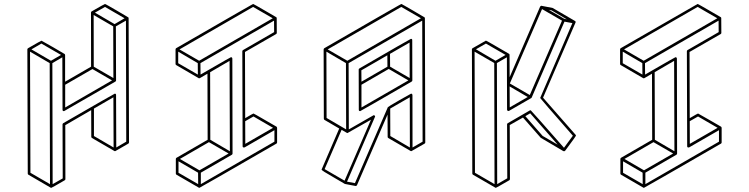

<svg xmlns="http://www.w3.org/2000/svg" viewBox="-20 -853 3702 949"><path d="M233.9 75.2H231.9L231 74.7H230.5L120.6 10.7Q117.2 8.8 117.2 4.9L115.2 -609.4Q115.7 -612.8 118.7 -614.7Q183.1 -651.9 185.1 -651.9Q186.5 -651.9 242.7 -619.4Q298.8 -586.9 298.8 -586.4L299.8 -585.9V-585.4L300.8 -584.5L301.3 -582L301.8 -581.5V-449.2L430.2 -523.4L429.7 -791Q429.7 -794.4 432.6 -796.4Q497.1 -833.5 499 -833.5Q501 -833.5 557.1 -800.8L613.3 -767.6L614.3 -767.1V-766.6L615.7 -764.6L617.7 -148.9Q617.2 -145 614.3 -143.1L549.8 -106Q546.4 -106 545.7 -106.2Q544.9 -106.4 544.9 -106.9L434.6 -170.9Q431.2 -172.9 431.2 -176.8L430.7 -308.6L302.7 -234.4L303.2 32.7Q303.2 36.1 299.8 38.1Q236.3 75.2 233.9 75.2ZM546.4 -733.9 595.7 -762.7 499 -818.8 449.2 -790.5ZM540.5 -467.3 539.6 -722.7 442.9 -778.8 443.4 -523.4ZM302.2 -321.8 533.7 -455.6 437 -511.7 302.2 -434.1ZM227.1 57.1 225.6 -541 128.4 -597.7 130.4 1ZM231.9 -552.7 281.7 -581.5 184.6 -637.7 135.3 -608.9ZM541.5 -124 540.5 -372.1 444.3 -316.4V-180.7ZM240.2 57.1 290 28.8 289.1 -238.3Q289.6 -242.2 292.5 -244.1Q545.4 -390.1 547.4 -390.1Q553.7 -390.1 553.7 -383.3L554.7 -124L604 -152.8L602.5 -751L552.7 -722.7L553.7 -455.1Q553.2 -451.7 550.3 -449.7Q297.9 -304.2 297.1 -304Q296.4 -303.7 295.9 -303.7Q289.1 -303.7 289.1 -310.5L288.1 -569.8L238.8 -541Z M965.8 75.2H963.9L852.5 10.7Q849.1 8.8 849.1 4.9V-67.9Q849.6 -71.3 852.5 -73.2L1006.3 -162.1L1005.4 -488.8L967.8 -466.8Q966.8 -466.8 966.3 -466.3H962.4Q962.4 -466.8 961.9 -466.8H960.9V-467.3L851.1 -531.2Q847.7 -533.2 847.7 -536.6V-609.4Q848.1 -612.8 850.6 -614.7Q1229.5 -833.5 1231 -833.5Q1232.9 -833.5 1289.1 -800.8L1345.2 -768.1L1345.7 -767.6H1346.2L1346.7 -766.6Q1346.7 -766.1 1347.2 -766.1V-765.1Q1347.7 -765.1 1347.7 -763.7V-763.2Q1348.1 -763.2 1348.1 -690.4Q1348.1 -686.5 1344.7 -684.6L1190.9 -596.2L1191.9 -269Q1231 -292 1232.9 -292Q1234.4 -292 1290.5 -259.3Q1346.7 -226.6 1347.2 -226.6V-226.1L1348.6 -224.6L1349.1 -222.2L1349.6 -221.2V-148.9Q1349.6 -145 1346.2 -143.1Q968.3 75.2 965.8 75.2ZM1192.4 -142.1 1329.6 -221.2 1232.9 -277.3 1191.9 -253.9ZM958 -484.4 957.5 -541 860.8 -597.7V-540.5ZM964.4 -552.7 1328.1 -762.7 1231 -818.8 867.2 -608.9ZM959.5 57.1 959 0.5 862.3 -55.7V1ZM965.8 -11.2 1109.9 -94.2 1012.7 -150.4 869.1 -67.4ZM1116.2 -105.5 1114.7 -552.2 1018.6 -496.1 1019.5 -162.1ZM972.7 57.1 1336.4 -152.8V-209.5L1189 -124.5Q1188.5 -124 1185.5 -124Q1179.2 -124 1179.2 -130.4L1177.7 -599.6Q1177.7 -603.5 1181.2 -605.5L1335 -694.3L1334.5 -751L970.7 -541L971.2 -484.4L1008.3 -505.9Q1119.6 -570.3 1121.6 -570.3Q1127.4 -570.3 1128.4 -563.5L1129.4 -93.8Q1128.9 -90.3 1126.5 -88.4L972.7 0.5Z M1738.3 66.4 1684.6 56.2 1627.9 22.9Q1569.3 -10.3 1569.3 -14.6Q1569.3 -16.1 1656.7 -217.8L1584 -260.3Q1581.1 -262.2 1580.6 -266.1L1579.6 -608.9L1580.1 -609.4Q1580.1 -612.8 1583 -614.7Q1961.4 -833.5 1963.4 -833.5Q1965.3 -833.5 2021.5 -800.8L2077.6 -767.6L2078.6 -767.1V-766.6L2079.6 -766.1V-765.6Q2080.1 -765.1 2080.1 -763.7L2082 -148.9Q2082 -145 2078.6 -143.1Q2014.6 -106.4 2013.9 -106.2Q2013.2 -106 2012.7 -106Q2011.2 -106 2010.5 -106.2Q2009.8 -106.4 2009.3 -106.9L1898.9 -170.9Q1896 -172.9 1896 -176.8L1895.5 -286.6L1744.6 62Q1742.2 66.4 1738.3 66.4ZM1696.8 -552.7 2060.5 -762.7 1963.4 -818.8 1599.6 -608.9ZM1690.9 -213.4 1689.9 -541 1593.3 -597.7 1594.2 -270ZM1683.1 40 1813.5 -261.2Q1698.7 -195.3 1697.3 -195.3L1694.3 -196.3L1668.5 -211.4L1584.5 -17.1ZM2005.9 -124 2005.4 -372.1 1908.7 -316.4 1909.2 -180.7ZM1734.4 52.2 1897 -323.2Q1897.5 -325.2 1953.9 -357.7Q2010.3 -390.1 2011.7 -390.1Q2017.6 -390.1 2018.6 -383.3L2019 -124L2068.8 -152.8L2066.9 -751L1703.1 -541Q1704.1 -377.4 1704.1 -213.4Q1825.7 -283.7 1827.1 -283.7Q1829.6 -283.7 1831.8 -281.7Q1834 -279.8 1834 -276.9Q1834 -275.4 1695.3 44.9ZM1760.3 -303.7Q1753.4 -303.7 1753.4 -310.5Q1753.4 -438 1752.9 -509.3Q1752.9 -512.7 1756.3 -514.6Q2008.8 -661.1 2011.2 -661.1Q2017.6 -661.1 2017.6 -654.3L2018.1 -455.1Q2017.6 -451.7 2014.6 -449.7Q1762.2 -303.7 1760.3 -303.7ZM1766.6 -449.2 1895 -523.4 1894.5 -579.6 1766.1 -505.4ZM1766.6 -321.8 1998.5 -455.6 1901.4 -512.2 1766.6 -434.1ZM2004.9 -467.3 2004.4 -642.6 1907.7 -586.9 1908.2 -523.4Z M2431.2 75.2H2429.2Q2429.2 74.7 2428.7 74.7L2427.7 74.2L2317.4 10.3Q2314.5 8.3 2314.5 4.4L2312.5 -609.9Q2313 -613.3 2315.9 -614.7Q2380.4 -652.3 2381.8 -652.3Q2383.8 -652.3 2439.9 -619.6L2496.1 -586.9V-586.4H2497.1V-585.4L2498 -585L2498.5 -582L2499 -471.7L2649.9 -820.8H2650.4L2651.4 -822.3L2653.8 -823.7V-824.2H2657.2L2711.9 -813.5L2821.8 -749.5L2822.8 -749V-748.5L2824.2 -747.6L2824.7 -746.6L2825.2 -744.6V-744.1Q2825.2 -742.7 2824.7 -741.7L2664.1 -370.1L2825.2 -186.5Q2826.7 -185.1 2826.7 -182.6Q2826.7 -179.7 2773.4 -107.9H2772.9Q2772.9 -106.9 2772 -106.9L2771 -106H2769.5V-105.5L2764.6 -106Q2764.6 -106.4 2709.2 -138.7Q2653.8 -170.9 2652.8 -171.9L2564.9 -272L2499.5 -234.9L2500.5 32.2Q2500.5 36.1 2497.1 38.1Q2433.1 75.2 2431.2 75.2ZM2781.7 -757.3 2706.1 -801.8 2692.9 -804.2 2768.6 -760.3ZM2598.6 -383.3 2757.8 -751 2659.2 -808.1 2500 -440.4ZM2499.5 -322.3 2588.4 -373.5 2499 -425.8ZM2424.3 57.1 2422.9 -541.5 2325.7 -597.7 2327.6 1ZM2429.2 -552.7 2479 -581.5 2381.8 -637.7 2332.5 -609.4ZM2736.3 -138.2 2600.6 -293 2576.7 -278.8 2662.1 -181.2ZM2437.5 57.1 2487.3 28.3 2486.3 -238.3Q2486.3 -242.2 2489.7 -244.1L2598.6 -307.1Q2600.6 -308.1 2603 -308.1Q2605 -307.6 2767.6 -122.6L2811.5 -182.1Q2649.9 -366.7 2649.9 -368.7Q2649.9 -370.1 2809.1 -738.8L2770 -746.1L2607.9 -370.6L2606.9 -369.6V-369.1H2606.4V-368.7L2494.6 -304.2Q2491.2 -304.2 2489.7 -305.2Q2486.3 -307.1 2486.3 -310.5L2485.4 -569.8L2436 -541.5Z M3163.1 75.2H3161.1L3049.8 10.7Q3046.4 8.8 3046.4 4.9V-67.9Q3046.9 -71.3 3049.8 -73.2L3203.6 -162.1L3202.6 -488.8L3165 -466.8Q3164.1 -466.8 3163.6 -466.3H3159.7Q3159.7 -466.8 3159.2 -466.8H3158.2V-467.3L3048.3 -531.2Q3044.9 -533.2 3044.9 -536.6V-609.4Q3045.4 -612.8 3047.9 -614.7Q3426.8 -833.5 3428.2 -833.5Q3430.2 -833.5 3486.3 -800.8L3542.5 -768.1L3543 -767.6H3543.5L3543.9 -766.6Q3543.9 -766.1 3544.4 -766.1V-765.1Q3544.9 -765.1 3544.9 -763.7V-763.2Q3545.4 -763.2 3545.4 -690.4Q3545.4 -686.5 3542 -684.6L3388.2 -596.2L3389.2 -269Q3428.2 -292 3430.2 -292Q3431.6 -292 3487.8 -259.3Q3543.9 -226.6 3544.4 -226.6V-226.1L3545.9 -224.6L3546.4 -222.2L3546.9 -221.2V-148.9Q3546.9 -145 3543.5 -143.1Q3165.5 75.2 3163.1 75.2ZM3389.6 -142.1 3526.9 -221.2 3430.2 -277.3 3389.2 -253.9ZM3155.3 -484.4 3154.8 -541 3058.1 -597.7V-540.5ZM3161.6 -552.7 3525.4 -762.7 3428.2 -818.8 3064.5 -608.9ZM3156.7 57.1 3156.2 0.5 3059.6 -55.7V1ZM3163.1 -11.2 3307.1 -94.2 3210 -150.4 3066.4 -67.4ZM3313.5 -105.5 3312 -552.2 3215.8 -496.1 3216.8 -162.1ZM3169.9 57.1 3533.7 -152.8V-209.5L3386.2 -124.5Q3385.7 -124 3382.8 -124Q3376.5 -124 3376.5 -130.4L3375 -599.6Q3375 -603.5 3378.4 -605.5L3532.2 -694.3L3531.7 -751L3168 -541L3168.5 -484.4L3205.6 -505.9Q3316.9 -570.3 3318.8 -570.3Q3324.7 -570.3 3325.7 -563.5L3326.7 -93.8Q3326.2 -90.3 3323.7 -88.4L3169.9 0.5Z"/></svg>

Font: 3D Isometric
Style: Regular
Weight: 400
Designer: GGBotNet
Version: 1.10